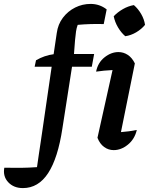

<svg xmlns="http://www.w3.org/2000/svg" viewBox="-151 -759 761 981"><path d="M-34 202Q-81 202 -109 172Q-137 142 -129 98Q-85 99 -44.5 98.5Q-4 98 38 95Q44 55 48 26Q52 -3 56.5 -30.5Q61 -58 66 -95L113 -418H26L33 -451Q76 -476 123 -482L139 -590Q145 -635 170.5 -668.5Q196 -702 233 -720.5Q270 -739 312 -739Q358 -739 394 -711L379 -636Q345 -637 312 -636Q279 -635 246 -632Q240 -616 237.5 -598.5Q235 -581 232.5 -554.5Q230 -528 227 -483H330L318 -418H217L168 -104Q145 49 95 125.5Q45 202 -34 202ZM548 -95Q537 -48 502.5 -20Q468 8 430 8Q403 8 381 -8Q359 -24 347 -55L424 -401Q380 -399 340 -393Q349 -439 383 -466Q417 -493 454 -493Q480 -493 502 -478.5Q524 -464 538 -435L467 -84Q509 -87 548 -95ZM533 -733Q555 -714 570.5 -687Q586 -660 590 -632Q572 -610 545 -594Q518 -578 489 -574Q468 -592 452 -619Q436 -646 430 -676Q450 -697 477 -712.5Q504 -728 533 -733Z"/></svg>

Font: Piazzolla SC SemiBold
Style: Italic
Weight: 600
Italic angle: -11.3°
Designer: Juan Pablo del Peral
Foundry: Huerta Tipografica
Version: Version 1.330